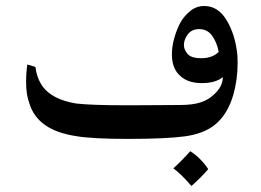

<svg xmlns="http://www.w3.org/2000/svg" viewBox="-20 -456 869 640"><path d="M771 -275Q772 -265 772 -244Q772 -191 758 -141Q739 -74 695 -39Q658 -10 596 -1.5Q534 7 405 7Q289 7 235 -2Q169 -12 130.5 -39Q92 -66 78 -111Q67 -140 67 -183Q67 -213 71 -241L98 -233Q103 -195 122 -168Q154 -124 234 -111Q282 -105 411 -105L579 -106Q623 -106 649.5 -115Q676 -124 693 -141Q722 -166 723 -199Q698 -179 653 -179Q607 -179 582 -202Q553 -226 553 -275Q553 -301 561 -329.5Q569 -358 582 -382Q595 -404 615 -420Q635 -436 661 -436Q707 -436 735.5 -388.5Q764 -341 771 -275ZM644 -359Q619 -359 606 -341.5Q593 -324 593 -306Q593 -291 605 -276.5Q617 -262 651 -262Q688 -262 709 -283Q703 -315 687 -337Q671 -359 644 -359ZM674 108Q649 137 618 164Q587 127 558 105Q586 80 614 48Q632 59 648.5 76Q665 93 674 108Z"/></svg>

Font: Mirza Medium
Style: Regular
Weight: 500
Designer: Arabic design by Kourosh Beigpour, Latin design by Eduardo Tunni, engineering by Lasse Fister
Version: Version 1.0010g